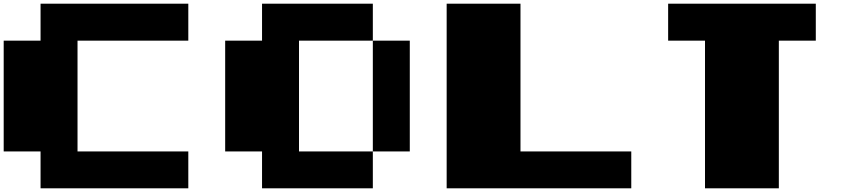

<svg xmlns="http://www.w3.org/2000/svg" viewBox="-20 -1020 4639 1040"><path d="M199.7 0V-199.7H0V-799.8H199.7V-1000H1000V-799.8H399.9V-199.7H1000V0Z M1999.5 -199.7V-799.8H2199.7V-199.7ZM1399.4 0V-199.7H1199.7V-799.8H1399.4V-1000H1999.5V-799.8H1599.6V-199.7H1999.5V0Z M2399.4 0V-1000H2799.3V-199.7H3399.4V0Z M3798.8 0V-799.8H3599.1V-1000H4398.9V-799.8H4198.7V0Z"/></svg>

Font: 8-bit HUD
Style: Regular
Weight: 400
Designer: lSPl
Foundry: https://fontstruct.com
Version: Version 1.0